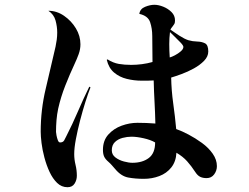

<svg xmlns="http://www.w3.org/2000/svg" viewBox="-20 -751 1040 802"><path d="M628 -156Q609 -167 580 -173.5Q551 -180 529 -180Q511 -180 492 -175Q473 -170 460 -157.5Q447 -145 447 -123Q447 -105 462 -93.5Q477 -82 497.5 -76.5Q518 -71 533 -71Q575 -71 601.5 -91Q628 -111 628 -156ZM746 -555Q746 -561 734 -573.5Q722 -586 708.5 -599Q695 -612 690 -617Q687 -592 687 -567Q687 -553 687.5 -539Q688 -525 689 -511Q697 -513 710.5 -520Q724 -527 735 -536.5Q746 -546 746 -555ZM358 -386Q348 -361 336.5 -324.5Q325 -288 314.5 -247.5Q304 -207 297 -170Q290 -133 290 -107Q290 -85 295.5 -62.5Q301 -40 301 -17Q301 1 291.5 16Q282 31 262 31Q237 31 218.5 13Q200 -5 187 -33Q174 -61 165.5 -93Q157 -125 153.5 -153.5Q150 -182 150 -201Q150 -293 171 -380.5Q192 -468 212 -556Q215 -570 217 -585Q219 -600 219 -615Q219 -640 212 -665.5Q205 -691 182 -706Q217 -706 247.5 -685Q278 -664 297 -632.5Q316 -601 316 -566Q316 -545 308.5 -524.5Q301 -504 292 -485Q271 -440 252.5 -393Q234 -346 223 -297Q218 -273 216 -249Q214 -225 214 -200Q214 -196 216 -185.5Q218 -175 221.5 -165.5Q225 -156 231 -156Q243 -156 248 -164.5Q253 -173 257 -182Q283 -233 305.5 -285.5Q328 -338 353 -389ZM886 -57Q886 -38 874.5 -22.5Q863 -7 843 -7Q827 -7 816 -12.5Q805 -18 796 -32Q779 -58 761.5 -77.5Q744 -97 717 -113Q715 -76 695.5 -51.5Q676 -27 645.5 -15.5Q615 -4 581 -4Q545 -4 515.5 -9.5Q486 -15 461 -45Q454 -53 447.5 -60.5Q441 -68 433 -75Q420 -86 415 -97Q410 -108 410 -125Q410 -164 432.5 -189Q455 -214 488 -226Q521 -238 554 -238Q592 -238 629 -235Q628 -280 625.5 -325Q623 -370 622 -415Q609 -414 596.5 -414Q584 -414 571 -414Q540 -414 509.5 -421.5Q479 -429 456.5 -448Q434 -467 426 -501L429 -503Q453 -488 476.5 -484Q500 -480 528 -480Q550 -480 573 -483Q596 -486 617 -492L616 -600Q616 -632 607 -658.5Q598 -685 562 -693Q565 -714 586 -722.5Q607 -731 625 -731Q642 -731 662 -723Q682 -715 696.5 -700.5Q711 -686 711 -666Q711 -656 708.5 -651.5Q706 -647 702 -642Q700 -639 697 -635.5Q694 -632 692 -627Q706 -617 728.5 -602.5Q751 -588 767 -583Q784 -578 803.5 -577.5Q823 -577 836.5 -570Q850 -563 850 -536Q850 -515 832.5 -497Q815 -479 789.5 -465Q764 -451 738 -441.5Q712 -432 695 -427Q696 -373 703.5 -319.5Q711 -266 716 -212Q739 -204 767.5 -189Q796 -174 823.5 -154Q851 -134 868.5 -109Q886 -84 886 -57Z"/></svg>

Font: Kaisei Tokumin Medium
Style: Regular
Weight: 500
Designer: Font-Kai, 金井和夫
Foundry: KAZUO KANAI
Version: Version 5.003